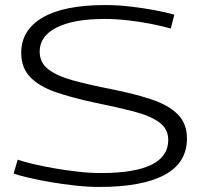

<svg xmlns="http://www.w3.org/2000/svg" viewBox="-20 -730 809 760"><path d="M670 -672 656 -617Q625 -626 580.5 -635Q536 -644 487 -649.5Q438 -655 394 -655Q271 -655 204 -621Q137 -587 137 -526Q137 -482 171.5 -455.5Q206 -429 270 -411.5Q334 -394 421 -377Q512 -359 579.5 -336.5Q647 -314 683.5 -277.5Q720 -241 720 -182Q720 -85 631 -37.5Q542 10 373 10Q328 10 278 4.5Q228 -1 181 -9Q134 -17 95.5 -26Q57 -35 34 -43L50 -98Q73 -90 110.5 -81Q148 -72 194 -64Q240 -56 288 -50.5Q336 -45 379 -45Q646 -45 646 -176Q646 -220 610 -246Q574 -272 508.5 -289Q443 -306 354 -324Q265 -343 200 -365.5Q135 -388 99.5 -425Q64 -462 64 -521Q64 -611 148.5 -660.5Q233 -710 397 -710Q446 -710 497 -704Q548 -698 593.5 -689.5Q639 -681 670 -672Z"/></svg>

Font: Georama Extended Light
Style: Regular
Weight: 300
Width: 7
Designer: Jean-Baptiste Levee
Foundry: Production Type
Version: Version 1.000